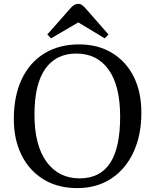

<svg xmlns="http://www.w3.org/2000/svg" viewBox="-20 -952 797 986"><path d="M377 14Q278 14 205 -30Q132 -74 91.5 -154Q51 -234 51 -341Q51 -459 91.5 -545Q132 -631 207.5 -677.5Q283 -724 386 -724Q483 -724 555 -680.5Q627 -637 666.5 -558.5Q706 -480 706 -373Q706 -257 665 -169.5Q624 -82 550 -34Q476 14 377 14ZM389 -36Q493 -36 545 -114Q597 -192 597 -353Q597 -511 538 -594Q479 -677 372 -677Q268 -677 212.5 -598.5Q157 -520 157 -363Q157 -206 219 -121Q281 -36 389 -36ZM242 -755 223 -775 342 -910Q351 -920 360.5 -926Q370 -932 382 -932Q393 -932 401.5 -926Q410 -920 424 -904L537 -775L518 -755L382 -837Z"/></svg>

Font: Literata 36pt
Style: Regular
Weight: 400
Designer: Latin by Veronika Burian and Jose Scaglione. Greek by Irene Vlachou. Cyrillic by Vera Evstafieva.
Foundry: TypeTogether
Version: Version 3.002